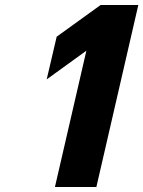

<svg xmlns="http://www.w3.org/2000/svg" viewBox="-20 -734 574 769"><path d="M326 -531 167 -416 207 -587 383 -714H534L366 15H200Z"/></svg>

Font: Passageway
Style: BdIt
Weight: 700
Foundry: Ascender Corporation
Version: Version 1.11